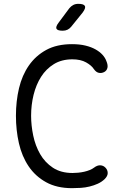

<svg xmlns="http://www.w3.org/2000/svg" viewBox="-20 -970 640 1000"><path d="M63 -367Q63 -443 79 -510.5Q95 -578 130.5 -629Q166 -680 221 -710Q276 -740 355 -740Q395 -740 425.5 -732.5Q456 -725 478 -712.5Q500 -700 514 -684.5Q528 -669 534 -652Q543 -631 539.5 -616.5Q536 -602 523 -595Q510 -588 495.5 -590.5Q481 -593 469 -610Q457 -629 428.5 -645Q400 -661 357 -661Q301 -661 260.5 -636Q220 -611 194 -570Q168 -529 155 -476.5Q142 -424 142 -367Q142 -317 153 -264Q164 -211 189 -167.5Q214 -124 255.5 -96.5Q297 -69 358 -69Q371 -69 387 -70.5Q403 -72 418.5 -75.5Q434 -79 447.5 -84.5Q461 -90 470 -97Q487 -110 503 -109Q519 -108 530 -96Q541 -84 541 -68.5Q541 -53 525 -37Q509 -22 489 -13Q469 -4 446.5 1.5Q424 7 401 8.5Q378 10 355 10Q276 10 220 -21Q164 -52 129 -104Q94 -156 78.5 -224Q63 -292 63 -367ZM307 -810Q279 -810 274 -820.5Q269 -831 286 -853L341 -927Q350 -938 361.5 -944Q373 -950 388 -950Q416 -950 422 -939Q428 -928 410 -904L351 -831Q343 -821 332 -815.5Q321 -810 307 -810Z"/></svg>

Font: Maple Mono Normal NL Light
Style: Regular
Weight: 300
Monospace: yes
Designer: subframe7536
Version: Version 7.000